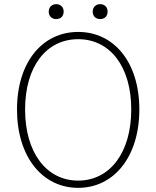

<svg xmlns="http://www.w3.org/2000/svg" viewBox="-20 -893 754 926"><path d="M357 13C529 13 652 -136 652 -365C652 -594 529 -739 357 -739C185 -739 62 -594 62 -365C62 -136 185 13 357 13ZM357 -22C204 -22 101 -157 101 -365C101 -573 204 -704 357 -704C510 -704 613 -573 613 -365C613 -157 510 -22 357 -22ZM251 -801C272 -801 287 -814 287 -837C287 -859 272 -873 251 -873C231 -873 215 -859 215 -837C215 -814 231 -801 251 -801ZM463 -801C484 -801 499 -814 499 -837C499 -859 484 -873 463 -873C443 -873 427 -859 427 -837C427 -814 443 -801 463 -801Z"/></svg>

Font: Noto Sans CJK Thin
Style: Regular
Weight: 100
Designer: Ryoko NISHIZUKA (kana & ideographs); Paul D. Hunt (Latin, Greek & Cyrillic); Wenlong ZHANG (bopomofo); Sandoll Communica
Foundry: Adobe Systems Incorporated
Version: Version 1.000;PS 1;hotconv 1.0.78;makeotf.lib2.5.61930